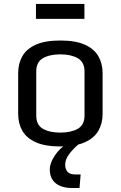

<svg xmlns="http://www.w3.org/2000/svg" viewBox="-20 -733 613 975"><path d="M286.6 10.7Q209 10.7 161.9 -10.5Q114.7 -31.7 93.5 -68.8Q72.3 -106 72.3 -153.8V-362.3Q72.3 -410.2 93.5 -447.5Q114.7 -484.9 161.9 -506.1Q209 -527.3 286.6 -527.3Q363.8 -527.3 410.9 -506.1Q458 -484.9 479.5 -447.5Q501 -410.2 501 -362.3V-153.8Q501 -106 479.5 -68.8Q458 -31.7 410.9 -10.5Q363.8 10.7 286.6 10.7ZM286.6 -59.6Q340.3 -59.6 374.8 -78.9Q409.2 -98.1 409.2 -146V-370.1Q409.2 -418 374.8 -437.5Q340.3 -457 286.6 -457Q231.9 -457 198 -437.5Q164.1 -418 164.1 -370.1V-146Q164.1 -98.1 198 -78.9Q231.9 -59.6 286.6 -59.6ZM232.9 127Q232.9 95.2 258.1 57.1Q283.2 19 323.2 -4.9L378.4 0Q349.1 24.9 330.1 51.3Q311 77.6 311 103Q311 126 323 139.4Q335 152.8 360.4 152.8H389.6L383.8 221.7H346.7Q292.5 221.7 262.7 197.5Q232.9 173.3 232.9 127ZM162.6 -712.9H408.7V-637.2H162.6Z"/></svg>

Font: Monda
Style: Regular
Weight: 400
Designer: Vernon Adams
Foundry: Vernon Adams
Version: Version 2.100; ttfautohint (v1.8.3)